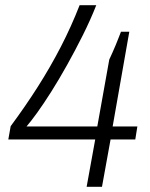

<svg xmlns="http://www.w3.org/2000/svg" viewBox="-20 -718 576 738"><path d="M313 0 346 -182H12L21 -233Q78 -310 126 -385.5Q174 -461 214 -538.5Q254 -616 286 -698H350Q328 -642 298.5 -583Q269 -524 238 -468.5Q207 -413 177 -365.5Q147 -318 122 -283.5Q97 -249 82 -232H354L400 -489Q406 -502 412.5 -516.5Q419 -531 425 -545.5Q431 -560 436 -573Q441 -586 445 -596H477L413 -232H508L500 -182H405L372 0Z"/></svg>

Font: Archivo SemiBold ExtraLight
Style: Italic
Weight: 250
Italic angle: -10°
Version: Version 2.001